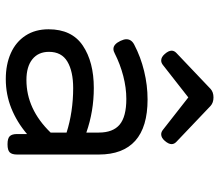

<svg xmlns="http://www.w3.org/2000/svg" viewBox="-66 -656 732 640"><g transform="rotate(90 300.0 -336.0)"><path d="M181.6 -507.3Q170.4 -507.3 160.2 -519Q148.9 -531.7 148.9 -542Q148.9 -550.8 156.7 -558.1L276.4 -671.9Q287.1 -681.6 304.7 -681.6Q322.3 -681.6 333 -671.9L452.6 -558.1Q460.4 -550.8 460.4 -542Q460.4 -531.7 449.2 -519Q439 -507.3 427.7 -507.3Q419.9 -507.3 412.6 -513.2L304.7 -597.7L196.8 -513.2Q189.5 -507.3 181.6 -507.3ZM495.1 -299.3V-26.9Q495.1 -9.8 487.8 -2.4Q480.5 4.9 461.4 4.9H460.4Q441.4 4.9 434.1 -2.4Q426.8 -9.8 426.8 -26.9V-60.1Q387.2 -26.4 341.1 -7.8Q294.9 10.7 243.7 10.7Q194.8 10.7 157.2 -6.1Q119.6 -22.9 98.6 -55.2Q77.6 -87.4 77.6 -131.8Q77.6 -209.5 132.1 -246.1Q186.5 -282.7 273.4 -282.7Q351.1 -282.7 421.9 -257.8V-299.3Q421.9 -346.7 395.3 -368.9Q368.7 -391.1 309.6 -391.1Q272.9 -391.1 233.4 -380.9Q193.8 -370.6 158.2 -352.5Q150.4 -348.1 143.1 -348.1Q127.4 -348.1 116.2 -371.6Q110.8 -383.3 110.8 -391.1Q110.8 -408.2 128.9 -417.5Q169.9 -439 217 -450.4Q264.2 -461.9 311.5 -461.9Q403.3 -461.9 449.2 -420.9Q495.1 -379.9 495.1 -299.3ZM421.9 -138.7V-191.9Q388.7 -202.6 350.6 -208.3Q312.5 -213.9 273.9 -213.9Q217.8 -213.9 185.3 -194.6Q152.8 -175.3 152.8 -133.3Q152.8 -97.7 177.5 -77.9Q202.1 -58.1 246.6 -58.1Q343.8 -58.1 421.9 -138.7Z"/></g></svg>

Font: Courier Prime Sans
Style: Regular
Weight: 400
Designer: Alan Dague-Greene
Foundry: Quote-Unquote Apps
Version: Version 3.020